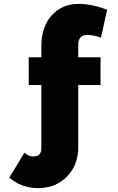

<svg xmlns="http://www.w3.org/2000/svg" viewBox="-20 -760 607 989"><path d="M177 209Q91 209 28 155L106 26Q124 46 153 46Q193 46 193 3V-322H128V-465H193V-522Q193 -621 246 -680.5Q299 -740 386 -740Q452 -740 532 -710L500 -566Q462 -580 429 -580Q383 -580 383 -529V-465H498V-322H383V-2Q383 91 324.5 150Q266 209 177 209Z"/></svg>

Font: Raleway
Style: Heavy
Weight: 900
Designer: Matt McInerney, Pablo Impallari, Rodrigo Fuenzalida
Foundry: Matt McInerney, Pablo Impallari, Rodrigo Fuenzalida
Version: Version 2.001